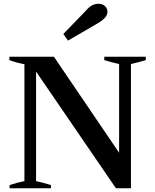

<svg xmlns="http://www.w3.org/2000/svg" viewBox="-20 -1002 826 1022"><path d="M317 -821 439 -947Q469 -982 503 -982Q527 -982 539.5 -969Q552 -956 552 -940Q552 -923 539.5 -908.5Q527 -894 502 -879L342 -786ZM31 -17Q74 -31 110 -38V-660Q68 -668 30 -682V-700H267L614 -189V-661Q564 -673 535 -682V-700H756V-682Q727 -673 677 -661V0H597L172 -621V-38Q206 -31 251 -17V0H31Z"/></svg>

Font: Trirong
Style: Bold
Weight: 700
Designer: Katatrad Team
Foundry: CadsonDemak
Version: Version 1.001